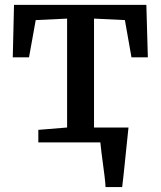

<svg xmlns="http://www.w3.org/2000/svg" viewBox="-20 -574 648 774"><path d="M405.5 180Q404.5 160 401.5 136.2Q398.5 112.5 395.2 87.8Q392 63 389 40.2Q386 17.5 384.5 0L339.5 -60H498Q496 -41 493.5 -16.8Q491 7.5 488.2 34Q485.5 60.5 482.8 86.8Q480 113 477.5 137Q475 161 472.5 180ZM134.5 0V-50.5L250.5 -60V-499L124 -493L97 -343H31.5L36.5 -554.5H570L576 -343H510L483.5 -493L359 -499V-60L477.5 -50.5V0Z"/></svg>

Font: Merriweather 20pt Medium
Style: Regular
Weight: 500
Version: Version 2.100